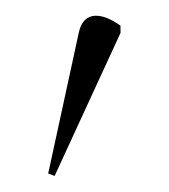

<svg xmlns="http://www.w3.org/2000/svg" viewBox="-20 -824 210 239"><path d="M48 -605 130 -783V-792C108 -808 84 -812 78 -783L40 -608Z"/></svg>

Font: Noto Serif Display SemiCondensed ExtraLight
Style: Regular
Weight: 200
Width: 4
Designer: Monotype Design Team
Foundry: Monotype Imaging Inc.
Version: Version 2.009